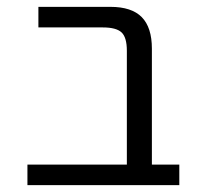

<svg xmlns="http://www.w3.org/2000/svg" viewBox="-20 -540 593 560"><path d="M350 -392Q350 -431 334.5 -445.5Q319 -460 280 -460H92V-520H302Q364 -520 393.5 -490Q423 -460 423 -398V-60H503V0H60V-60H350Z"/></svg>

Font: Mplus 1p
Style: Regular
Weight: 400
Version: Version 1.061